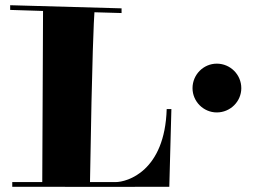

<svg xmlns="http://www.w3.org/2000/svg" viewBox="-20 -713 994 736"><path d="M27 3C411 4 414 3 629 3L637 -295H619C612 -56 467 -15 423 -15H325C333 -513 340 -640 342 -666L446 -663V-681L19 -693V-675L145 -671L142 -15H27V3ZM905 -375C905 -427 863 -469 811 -469C760 -469 718 -427 718 -375C718 -324 760 -282 811 -282C863 -282 905 -324 905 -375Z"/></svg>

Font: Purple Purse
Style: Regular
Weight: 400
Designer: Astigmatic (AOETI)
Foundry: Astigmatic (AOETI)
Version: Version 1.000